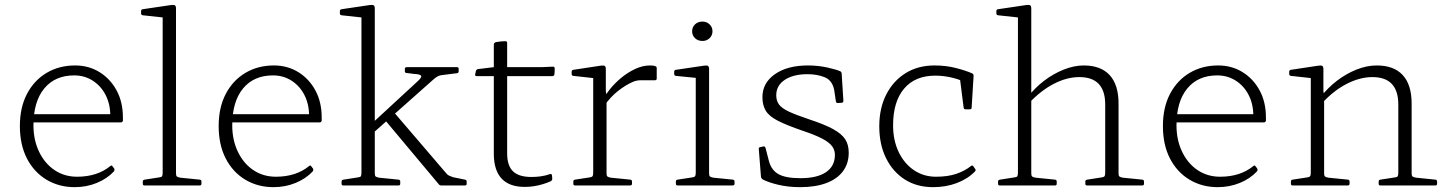

<svg xmlns="http://www.w3.org/2000/svg" viewBox="-20 -765 5965 792"><path d="M288 7Q223 7 171.5 -24Q120 -55 91 -111.5Q62 -168 62 -245Q62 -322 91.5 -378Q121 -434 172.5 -464.5Q224 -495 290 -495Q346 -495 390.5 -467.5Q435 -440 461 -392Q487 -344 487 -280Q487 -277 487 -273.5Q487 -270 487 -267Q485 -260 478 -260H104V-294H452L434 -274Q434 -277 434.5 -280.5Q435 -284 435 -287Q435 -335 416 -372.5Q397 -410 363 -432Q329 -454 286 -454Q207 -454 162.5 -400Q118 -346 118 -248Q118 -187 141.5 -138.5Q165 -90 205.5 -63Q246 -36 298 -36Q381 -36 435 -80Q441 -85 444 -79L451 -70Q454 -64 450 -58Q422 -28 379.5 -10.5Q337 7 288 7Z M651 0V-574H706V0ZM576 0Q569 0 569 -7V-16Q569 -23 577 -24L635 -33Q646 -34 648.5 -38Q651 -42 651 -53V-180H706V-50Q706 -40 709.5 -37Q713 -34 724 -32L804 -24Q811 -23 811 -16V-7Q811 0 804 0ZM651 -573V-718L670 -691L569 -702Q562 -703 562 -710V-719Q562 -726 569 -727L684 -744Q697 -746 701.5 -743Q706 -740 706 -730V-573Z M1108 7Q1043 7 991.5 -24Q940 -55 911 -111.5Q882 -168 882 -245Q882 -322 911.5 -378Q941 -434 992.5 -464.5Q1044 -495 1110 -495Q1166 -495 1210.5 -467.5Q1255 -440 1281 -392Q1307 -344 1307 -280Q1307 -277 1307 -273.5Q1307 -270 1307 -267Q1305 -260 1298 -260H924V-294H1272L1254 -274Q1254 -277 1254.5 -280.5Q1255 -284 1255 -287Q1255 -335 1236 -372.5Q1217 -410 1183 -432Q1149 -454 1106 -454Q1027 -454 982.5 -400Q938 -346 938 -248Q938 -187 961.5 -138.5Q985 -90 1025.5 -63Q1066 -36 1118 -36Q1201 -36 1255 -80Q1261 -85 1264 -79L1271 -70Q1274 -64 1270 -58Q1242 -28 1199.5 -10.5Q1157 7 1108 7Z M1471 0V-574H1526V0ZM1396 0Q1389 0 1389 -7V-16Q1389 -23 1397 -24L1455 -33Q1466 -34 1468.5 -38Q1471 -42 1471 -53V-180H1526V-50Q1526 -40 1529.5 -37Q1533 -34 1544 -32L1624 -24Q1631 -23 1631 -16V-7Q1631 0 1624 0ZM1471 -573V-718L1490 -691L1389 -702Q1382 -703 1382 -710V-719Q1382 -726 1389 -727L1504 -744Q1517 -746 1521.5 -743Q1526 -740 1526 -730V-573ZM1800 0Q1793 0 1789 -6L1568 -270L1605 -302L1820 -51Q1825 -44 1832.5 -40.5Q1840 -37 1849 -34L1898 -24Q1905 -23 1905 -16V-7Q1905 0 1898 0ZM1513 -211 1507 -249 1702 -429Q1721 -446 1717 -452.5Q1713 -459 1688 -460L1657 -464Q1650 -464 1650 -471V-481Q1650 -488 1658 -488H1865Q1872 -488 1872 -481V-471Q1872 -464 1865 -463L1801 -455Q1793 -454 1785.5 -450Q1778 -446 1771 -440Z M2145 6Q2081 6 2049 -28.5Q2017 -63 2017 -131V-483V-488V-581Q2017 -588 2025 -591Q2031 -592 2037.5 -593Q2044 -594 2051 -594.5Q2058 -595 2065 -595Q2072 -595 2072 -588V-132Q2072 -82 2096 -58.5Q2120 -35 2172 -35Q2191 -35 2210 -37.5Q2229 -40 2249 -47Q2256 -49 2257 -41L2258 -29Q2259 -23 2253 -18Q2238 -11 2220 -5.5Q2202 0 2183 3Q2164 6 2145 6ZM1946 -451Q1939 -451 1940 -458L1943 -472Q1945 -479 1952 -480L2017 -488H2213L2261 -490Q2268 -490 2268 -483Q2268 -477 2268 -470.5Q2268 -464 2267 -458Q2265 -451 2258 -451Z M2427 0V-323H2482V0ZM2689 -441Q2689 -434 2682 -434H2624Q2616 -434 2607.5 -432.5Q2599 -431 2590 -427Q2560 -414 2529 -389.5Q2498 -365 2473 -329L2468 -351Q2476 -372 2495.5 -396.5Q2515 -421 2542 -443.5Q2569 -466 2600 -480.5Q2631 -495 2661 -495Q2689 -495 2689 -485ZM2352 0Q2345 0 2345 -7V-16Q2345 -23 2352 -24L2411 -33Q2421 -34 2424 -38Q2427 -42 2427 -53V-180H2482V-50Q2482 -40 2485.5 -37Q2489 -34 2500 -32L2580 -24Q2587 -23 2587 -16V-7Q2587 0 2579 0ZM2427 -323V-468L2445 -441L2345 -452Q2338 -453 2338 -460V-469Q2338 -476 2345 -477L2457 -494Q2470 -496 2474.5 -493Q2479 -490 2479 -480V-389L2482 -371V-323Z M2850 0V-324H2905V0ZM2775 0Q2768 0 2768 -7V-16Q2768 -23 2775 -24L2834 -33Q2844 -34 2847 -38Q2850 -42 2850 -53V-180H2905V-50Q2905 -40 2908.5 -37Q2912 -34 2923 -32L3003 -24Q3010 -23 3010 -16V-7Q3010 0 3002 0ZM2850 -324V-468L2868 -442L2768 -452Q2761 -453 2761 -461V-469Q2761 -476 2768 -477L2883 -494Q2896 -496 2900.5 -493Q2905 -490 2905 -481V-324ZM2878 -596Q2859 -596 2847 -607.5Q2835 -619 2835 -636Q2835 -653 2847 -664.5Q2859 -676 2878 -676Q2895 -676 2907 -664.5Q2919 -653 2919 -636Q2919 -619 2907 -607.5Q2895 -596 2878 -596Z M3317 -273Q3381 -252 3416.5 -232.5Q3452 -213 3466.5 -190.5Q3481 -168 3481 -135Q3481 -91 3457.5 -59Q3434 -27 3389 -10Q3344 7 3281 7Q3231 7 3189.5 -3Q3148 -13 3126 -25Q3120 -29 3119 -36L3110 -150Q3109 -157 3116 -158L3129 -161Q3136 -162 3138 -154L3152 -100Q3162 -63 3191.5 -46.5Q3221 -30 3282 -30Q3351 -30 3387.5 -55Q3424 -80 3424 -126Q3424 -147 3411.5 -163Q3399 -179 3370 -194Q3341 -209 3290 -226Q3226 -248 3189.5 -266.5Q3153 -285 3139 -308Q3125 -331 3125 -364Q3125 -423 3176.5 -459Q3228 -495 3313 -495Q3355 -495 3393 -486.5Q3431 -478 3446 -471Q3452 -468 3452 -460L3459 -349Q3459 -342 3452 -341L3436 -340Q3429 -340 3428 -347L3421 -394Q3413 -434 3381.5 -446.5Q3350 -459 3311 -459Q3252 -459 3217 -435.5Q3182 -412 3182 -372Q3182 -350 3193 -334.5Q3204 -319 3233.5 -305Q3263 -291 3317 -273Z M3829 7Q3762 7 3712.5 -24.5Q3663 -56 3635 -112.5Q3607 -169 3607 -244Q3607 -319 3636 -375.5Q3665 -432 3716 -463.5Q3767 -495 3835 -495Q3882 -495 3923 -484.5Q3964 -474 3991 -462Q3997 -458 3996 -451L3988 -321Q3988 -314 3980 -314H3963Q3956 -314 3955 -321L3939 -447L3973 -419Q3949 -434 3912 -443.5Q3875 -453 3838 -453Q3755 -453 3709.5 -399.5Q3664 -346 3664 -248Q3664 -186 3687 -138Q3710 -90 3750 -63Q3790 -36 3841 -36Q3890 -36 3925 -48Q3960 -60 3985 -80Q3991 -85 3995 -79L4002 -69Q4007 -64 4002 -58Q3972 -27 3927 -10Q3882 7 3829 7Z M4179 0V-574H4234V0ZM4539 -334Q4539 -390 4512.5 -418.5Q4486 -447 4432 -447Q4381 -447 4327.5 -419.5Q4274 -392 4225 -340L4220 -365Q4248 -402 4286.5 -431.5Q4325 -461 4368 -478Q4411 -495 4450 -495Q4521 -495 4557.5 -455Q4594 -415 4594 -338V0H4539ZM4104 0Q4097 0 4097 -7V-16Q4097 -23 4105 -24L4163 -33Q4174 -34 4176.5 -38Q4179 -42 4179 -53V-180H4234V-50Q4234 -40 4237.5 -37Q4241 -34 4252 -32L4332 -24Q4339 -23 4339 -16V-7Q4339 0 4332 0ZM4179 -573V-718L4198 -691L4097 -702Q4090 -703 4090 -710V-719Q4090 -726 4097 -727L4212 -744Q4225 -746 4229.5 -743Q4234 -740 4234 -730V-573ZM4464 0Q4457 0 4457 -7V-16Q4457 -23 4465 -24L4523 -33Q4533 -34 4536 -38Q4539 -42 4539 -53V-180H4594V-50Q4594 -40 4597.5 -37Q4601 -34 4612 -32L4692 -24Q4699 -23 4699 -16V-7Q4699 0 4692 0Z M5003 7Q4938 7 4886.5 -24Q4835 -55 4806 -111.5Q4777 -168 4777 -245Q4777 -322 4806.5 -378Q4836 -434 4887.5 -464.5Q4939 -495 5005 -495Q5061 -495 5105.5 -467.5Q5150 -440 5176 -392Q5202 -344 5202 -280Q5202 -277 5202 -273.5Q5202 -270 5202 -267Q5200 -260 5193 -260H4819V-294H5167L5149 -274Q5149 -277 5149.5 -280.5Q5150 -284 5150 -287Q5150 -335 5131 -372.5Q5112 -410 5078 -432Q5044 -454 5001 -454Q4922 -454 4877.5 -400Q4833 -346 4833 -248Q4833 -187 4856.5 -138.5Q4880 -90 4920.5 -63Q4961 -36 5013 -36Q5096 -36 5150 -80Q5156 -85 5159 -79L5166 -70Q5169 -64 5165 -58Q5137 -28 5094.5 -10.5Q5052 7 5003 7Z M5748 -334Q5748 -390 5721.5 -418.5Q5695 -447 5641 -447Q5590 -447 5536 -419.5Q5482 -392 5434 -340L5428 -365Q5457 -403 5495 -432Q5533 -461 5575.5 -478Q5618 -495 5659 -495Q5730 -495 5766.5 -455Q5803 -415 5803 -338V0H5748ZM5387 0V-323H5442V0ZM5312 0Q5305 0 5305 -7V-16Q5305 -23 5312 -24L5371 -33Q5381 -34 5384 -38Q5387 -42 5387 -53V-180H5442V-50Q5442 -40 5445.5 -37Q5449 -34 5460 -32L5540 -24Q5547 -23 5547 -16V-7Q5547 0 5539 0ZM5674 0Q5667 0 5667 -7V-16Q5667 -23 5674 -24L5733 -33Q5743 -34 5745.5 -38Q5748 -42 5748 -53V-180H5803V-50Q5803 -40 5806.5 -37Q5810 -34 5822 -32L5901 -24Q5908 -23 5908 -16V-7Q5908 0 5901 0ZM5387 -323V-468L5405 -441L5305 -452Q5298 -453 5298 -460V-469Q5298 -476 5305 -477L5417 -494Q5430 -496 5434.5 -493Q5439 -490 5439 -480V-389L5442 -371V-323Z"/></svg>

Font: Hahmlet ExtraLight
Style: Regular
Weight: 250
Designer: Minjoo Ham & Mark Frömberg
Foundry: hypertype
Version: Version 1.002